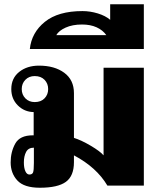

<svg xmlns="http://www.w3.org/2000/svg" viewBox="-20 -871 750 901"><path d="M30 -109Q30 -158 51.5 -197Q73 -236 134 -236H138V-345Q94 -346 63.5 -376.5Q33 -407 33 -453Q33 -504 70 -533.5Q107 -563 163 -563Q236 -563 281.5 -529.5Q327 -496 327 -434V-224Q362 -213 406 -187Q450 -161 466 -142V-553H655V0H484Q433 -86 327 -142V-110Q327 -45 289 -17.5Q251 10 167 10Q93 10 61.5 -24Q30 -58 30 -109ZM206 -453Q206 -479 189 -496.5Q172 -514 143 -514Q116 -514 99 -496.5Q82 -479 82 -453Q82 -427 99 -409.5Q116 -392 143 -392Q172 -392 189 -409.5Q206 -427 206 -453ZM139 -106V-178Q113 -178 102.5 -158Q92 -138 92 -109Q92 -83 99 -67.5Q106 -52 118 -52Q131 -52 135 -61.5Q139 -71 139 -106Z M367 -819Q403 -819 439 -808Q475 -797 497 -778V-851H655V-641H120Q128 -718 190.5 -768.5Q253 -819 367 -819ZM479 -706Q462 -730 433 -743Q404 -756 365 -756Q320 -756 288 -741.5Q256 -727 244 -706Z"/></svg>

Font: Taviraj ExtraBold
Style: Regular
Weight: 800
Designer: Katatrad Team
Foundry: CadsonDemak
Version: Version 1.001